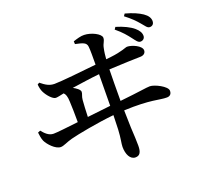

<svg xmlns="http://www.w3.org/2000/svg" viewBox="-148 -988 1295 1230"><g transform="rotate(-20 500.0 -373.0)"><path d="M857 -614C873 -614 887 -625 887 -643C887 -663 877 -681 854 -701C828 -723 787 -743 737 -758L727 -743C770 -708 792 -680 812 -654C830 -631 840 -614 857 -614ZM945 -681C965 -681 974 -696 974 -711C974 -733 962 -752 936 -770C909 -788 874 -804 822 -818L812 -803C855 -770 877 -747 898 -722C919 -698 927 -681 945 -681ZM224 -461C235 -461 257 -466 280 -471C291 -461 298 -444 299 -408C301 -378 302 -315 302 -267C224 -258 156 -250 132 -250C98 -250 75 -276 57 -298L40 -291C42 -274 45 -249 53 -231C66 -203 110 -154 146 -154C167 -154 192 -170 230 -180C275 -192 420 -220 532 -231L529 -134C526 -72 517 -43 517 -19C517 31 537 72 573 72C603 72 615 51 615 7C615 -21 613 -68 610 -118L607 -236C792 -244 844 -219 893 -220C912 -220 926 -230 926 -254C926 -285 845 -325 814 -325C789 -325 749 -316 606 -301C606 -383 607 -462 608 -515C693 -520 784 -522 821 -523C844 -523 859 -535 859 -554C859 -586 795 -613 764 -613C751 -613 727 -596 639 -586L611 -583C613 -607 615 -630 621 -657C627 -688 641 -696 641 -719C641 -746 578 -777 531 -778C509 -779 482 -771 455 -762L456 -743C506 -732 530 -727 533 -697C536 -671 535 -630 535 -574C432 -563 291 -548 247 -548C212 -548 188 -563 156 -589L143 -581C145 -559 149 -542 156 -528C170 -499 203 -461 224 -461ZM533 -294 374 -276C375 -320 378 -362 380 -390C382 -415 392 -426 392 -441C392 -456 368 -473 347 -484C402 -492 475 -503 535 -509Z"/></g></svg>

Font: GenKiMin2 TW SB
Style: Regular
Weight: 600
Version: Version 2.100;PS 2.1;hotconv 16.6.51;makeotf.lib2.5.65220 DE